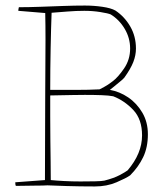

<svg xmlns="http://www.w3.org/2000/svg" viewBox="-20 -666 571 692"><path d="M322 6Q269 6 220 4.5Q171 3 151 2Q137 3 108 3Q79 3 37 4Q35 0 35 -9L142 -17Q142 -95 142.5 -173.5Q143 -252 143 -330Q143 -370 143.5 -421Q144 -472 144 -524Q144 -576 143 -619L46 -627Q46 -632 48 -640Q83 -640 124.5 -641.5Q166 -643 208 -644.5Q250 -646 286 -646Q318 -646 349 -641.5Q380 -637 396 -628Q429 -606 449.5 -570.5Q470 -535 470 -491Q470 -467 460.5 -442.5Q451 -418 428 -386Q423 -380 411 -370.5Q399 -361 389 -352.5Q379 -344 376 -342Q411 -336 442 -315Q473 -294 493 -260Q513 -226 513 -182Q513 -135 496 -99.5Q479 -64 449 -34Q435 -24 400 -9Q365 6 322 6ZM161 -342H251Q277 -342 297.5 -342.5Q318 -343 339 -344Q342 -346 355 -352.5Q368 -359 386 -373Q405 -387 427 -419Q449 -451 449 -491Q449 -529 429.5 -562Q410 -595 379 -614Q370 -618 342 -622.5Q314 -627 284 -627Q255 -627 223.5 -624.5Q192 -622 166 -620Q164 -568 162.5 -492.5Q161 -417 161 -342ZM356 -15Q391 -24 411.5 -35Q432 -46 440 -52Q492 -113 492 -178Q492 -236 460.5 -269.5Q429 -303 388 -319Q373 -322 346 -323Q319 -324 286 -324Q270 -324 242 -323.5Q214 -323 161 -322Q161 -289 161 -247.5Q161 -206 161.5 -163Q162 -120 162.5 -81.5Q163 -43 163 -17Q183 -15 211.5 -13.5Q240 -12 269.5 -12Q299 -12 322.5 -12.5Q346 -13 356 -15Z"/></svg>

Font: Labrada Thin
Style: Regular
Weight: 100
Designer: Mercedes Jáuregui
Foundry: Omnibus-Type Team
Version: Version 1.000; ttfautohint (v1.8.4.7-5d5b)